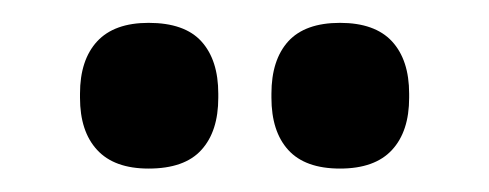

<svg xmlns="http://www.w3.org/2000/svg" viewBox="-20 -697 428 168"><path d="M110 -549.5Q80 -549.5 65 -565.8Q50 -582 50 -611.5V-615Q50 -644.5 65 -660.8Q80 -677 110 -677Q141.5 -677 156.2 -660.8Q171 -644.5 171 -615V-611.5Q171 -582 156.2 -565.8Q141.5 -549.5 110 -549.5ZM277.5 -549.5Q247 -549.5 232.2 -565.8Q217.5 -582 217.5 -611.5V-615Q217.5 -644.5 232.2 -660.8Q247 -677 277.5 -677Q308 -677 323 -660.8Q338 -644.5 338 -615V-611.5Q338 -582 323 -565.8Q308 -549.5 277.5 -549.5Z"/></svg>

Font: Anek Kannada Medium SemiBold
Style: Regular
Weight: 600
Version: Version 1.003